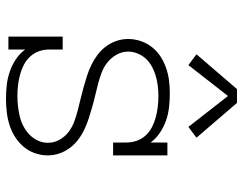

<svg xmlns="http://www.w3.org/2000/svg" viewBox="-105 -697 810 640"><g transform="rotate(90 300.0 -377.0)"><path d="M309 8Q286 8 263.5 5.5Q241 3 219 -4.5Q197 -12 177.5 -25Q158 -38 145 -56V0H102V-181H145V-136Q145 -118 151 -101.5Q157 -85 169 -72Q181 -59 197 -51Q213 -43 230 -38.5Q247 -34 264.5 -32Q282 -30 300 -30Q317 -30 334.5 -32Q352 -34 368.5 -38Q385 -42 400.5 -50Q416 -58 428.5 -70Q441 -82 448.5 -98Q456 -114 456 -132Q456 -152 446 -170Q436 -188 420.5 -200Q405 -212 386.5 -219Q368 -226 348.5 -231Q329 -236 310 -240.5Q291 -245 271.5 -250.5Q252 -256 233 -262Q214 -268 196.5 -276.5Q179 -285 163 -297Q147 -309 135 -325Q123 -341 116.5 -360Q110 -379 110 -399Q110 -421 117 -441.5Q124 -462 137.5 -479Q151 -496 169 -507.5Q187 -519 207.5 -526Q228 -533 249 -535.5Q270 -538 292 -538Q314 -538 337 -535.5Q360 -533 381.5 -525.5Q403 -518 422.5 -505Q442 -492 455 -474V-530H498V-349H455V-394Q455 -412 449 -428.5Q443 -445 431 -458Q419 -471 403 -479Q387 -487 370 -491.5Q353 -496 335.5 -498Q318 -500 301 -500Q301 -500 301 -500Q301 -500 300 -500Q283 -500 266.5 -498Q250 -496 234 -491.5Q218 -487 203 -479Q188 -471 176.5 -459Q165 -447 158.5 -431Q152 -415 152 -399Q152 -379 162 -361Q172 -343 187.5 -330.5Q203 -318 221.5 -311Q240 -304 259 -299Q278 -294 297.5 -289.5Q317 -285 336 -279.5Q355 -274 374 -268Q393 -262 411 -253.5Q429 -245 445 -233Q461 -221 473 -205Q485 -189 491.5 -170Q498 -151 498 -131Q498 -109 490.5 -88Q483 -67 469 -50.5Q455 -34 436 -22Q417 -10 396 -3.5Q375 3 353 5.5Q331 8 309 8ZM197 -600 161 -627 277 -762H323L439 -627L403 -600L300 -732Z"/></g></svg>

Font: Iosevka Slab XLtEx
Style: Regular
Weight: 200
Width: 7
Monospace: yes
Designer: Belleve Invis
Foundry: Belleve Invis
Version: Version 11.1.0; ttfautohint (v1.8.3)